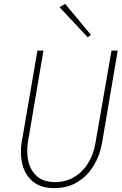

<svg xmlns="http://www.w3.org/2000/svg" viewBox="-20 -961 627 990"><path d="M173 -700 91 -223Q82 -162 96.5 -109Q111 -56 151.5 -23.5Q192 9 260 9Q328 9 379 -22Q430 -53 462.5 -106Q495 -159 506 -223L587 -700H555L472 -223Q463 -167 435.5 -121.5Q408 -76 364 -49Q320 -22 262 -22Q205 -23 172 -51Q139 -79 127.5 -124.5Q116 -170 123 -223L204 -700ZM287 -924 432 -769 449 -781 316 -941Z"/></svg>

Font: Jost ExtraLight
Style: Italic
Weight: 250
Italic angle: -5°
Version: Version 3.710